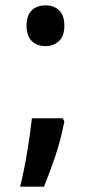

<svg xmlns="http://www.w3.org/2000/svg" viewBox="-20 -573 340 716"><path d="M150 -401Q118 -401 98.5 -420Q79 -439 79 -477Q79 -515 98 -534Q117 -553 150 -553Q182 -553 201 -534Q220 -515 220 -477Q220 -439 200 -420Q180 -401 150 -401ZM214 -132 220 -120Q207 -53 187 7Q167 67 144 123H55Q70 63 81.5 -7Q93 -77 99 -132Z"/></svg>

Font: Noto Sans Gurmukhi Condensed SemiBold
Style: Regular
Weight: 600
Width: 3
Designer: Jelle Bosma - Monotype Design Team
Foundry: Monotype Imaging Inc.
Version: Version 2.004; ttfautohint (v1.8.4.7-5d5b)